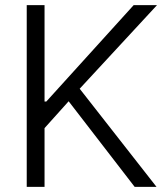

<svg xmlns="http://www.w3.org/2000/svg" viewBox="-20 -727 649 747"><path d="M84 -707H153.3V-332H160.2L500 -707H590.8L290 -381.8L588.9 0H503.9L247.1 -333L153.3 -228.5V0H84Z"/></svg>

Font: Pretendard GOV Light
Style: Regular
Weight: 300
Designer: Base glyphs from Inter by Rasmus Andersson; Hangeul glyphs from Noto Sans CJK(Source Han Sans) by Jang Soo-young and Kan
Foundry: Kil Hyung-jin
Version: Version 1.309